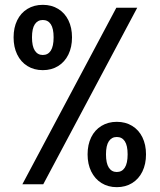

<svg xmlns="http://www.w3.org/2000/svg" viewBox="-20 -762 660 794"><path d="M36.2 -607.5Q36.2 -647.7 51.1 -678.1Q66 -708.5 93.4 -725.2Q120.8 -742 157 -742Q193.2 -742 220.6 -725.2Q248 -708.5 262.9 -678.1Q277.8 -647.7 277.8 -607.5Q277.8 -567.2 262.9 -536.6Q248 -505.9 220.6 -488.9Q193.2 -471.9 157 -471.9Q120.8 -471.9 93.4 -488.9Q66 -505.9 51.1 -536.6Q36.2 -567.2 36.2 -607.5ZM201.7 -607.5Q201.7 -644.2 190.1 -661.8Q178.5 -679.3 157 -679.3Q135.9 -679.3 124.1 -661.8Q112.3 -644.2 112.3 -607.5Q112.3 -570.7 124.1 -552.6Q135.9 -534.6 157 -534.6Q178.5 -534.6 190.1 -552.6Q201.7 -570.7 201.7 -607.5ZM342.2 -123.6Q342.2 -163.8 357.1 -194.2Q372 -224.7 399.6 -241.4Q427.2 -258.2 463 -258.2Q499.2 -258.2 526.6 -241.4Q554 -224.7 568.9 -194.2Q583.8 -163.8 583.8 -123.6Q583.8 -83.4 568.9 -52.7Q554 -22 526.6 -5Q499.2 12 463 12Q427.2 12 399.8 -5Q372.4 -22 357.3 -52.7Q342.2 -83.4 342.2 -123.6ZM507.8 -123.6Q507.8 -160.3 496.1 -177.9Q484.5 -195.5 463 -195.5Q441.9 -195.5 430.1 -177.9Q418.3 -160.3 418.3 -123.6Q418.3 -86.8 430.1 -68.7Q441.9 -50.7 463 -50.7Q484.5 -50.7 496.1 -68.7Q507.8 -86.8 507.8 -123.6ZM72.5 0 461.1 -730H547.5L158.9 0Z"/></svg>

Font: Monaspace Krypton Var ExLight
Style: Regular
Weight: 200
Designer: Riley Cran and the Lettermatic Team
Version: Version 1.200 (Monaspace Krypton Var)